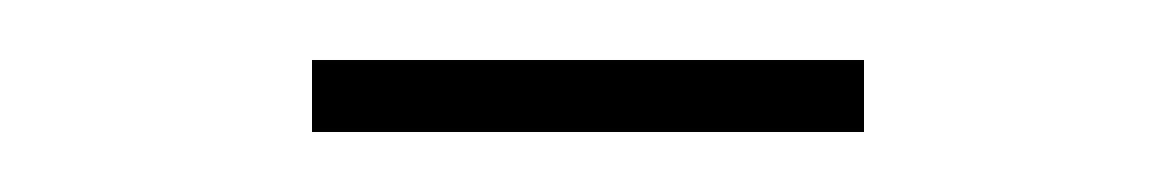

<svg xmlns="http://www.w3.org/2000/svg" viewBox="-20 -349 390 64"><path d="M84 -305V-329H268V-305Z"/></svg>

Font: Inconsolata ExtraCondensed ExtraLight
Style: Regular
Weight: 200
Width: 2
Monospace: yes
Designer: Raph Levien, Cyreal, Brenton Simpson
Foundry: Raph Levien, Cyreal, Google
Version: Version 3.001; ttfautohint (v1.8.2.53-6de2)